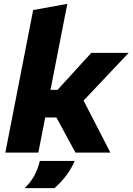

<svg xmlns="http://www.w3.org/2000/svg" viewBox="-20 -790 686 994"><path d="M7.7 0 151.7 -738 328.5 -770 241.4 -324.7H277.7L452.8 -516.4H646.2L329.9 -181.8H214L178.5 0ZM370.6 0 266.3 -192.3 383.2 -326.7 551.4 0ZM107.6 184Q139.1 154 158.1 118.2Q177.1 82.5 186.1 43H366.5Q350.5 82 323.7 117.7Q297 153.5 262 184Z"/></svg>

Font: REM Medium
Style: Italic
Weight: 500
Italic angle: -11°
Designer: Octavio Pardo
Foundry: Ashler Design
Version: Version 1.005;gftools[0.9.28]